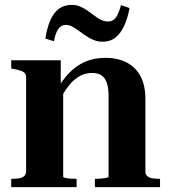

<svg xmlns="http://www.w3.org/2000/svg" viewBox="-20 -767 692 787"><path d="M26 0V-34H27Q44 -34 57.5 -36Q71 -38 79 -45Q87 -52 87 -64V-448Q87 -460 82 -466.5Q77 -473 65.5 -477Q54 -481 37 -484L26 -486V-520H229V-413L239 -408V-43Q239 -40 247 -38Q255 -36 267.5 -35Q280 -34 293 -34H294V0ZM636 0H369V-34H370Q381 -34 394 -35Q407 -36 416 -38Q425 -40 425 -43V-373Q425 -407 417.5 -428Q410 -449 395.5 -458.5Q381 -468 357 -468Q329 -468 305.5 -454.5Q282 -441 262.5 -416.5Q243 -392 225 -357L210 -393Q233 -436 262 -466.5Q291 -497 328 -513.5Q365 -530 412 -530Q462 -530 499 -511Q536 -492 556 -454.5Q576 -417 576 -361V-64Q576 -52 584 -45Q592 -38 605 -36Q618 -34 635 -34H636ZM401 -596Q381 -596 364 -603Q347 -610 331.5 -620.5Q316 -631 302.5 -641Q289 -651 276 -658Q263 -665 250 -665Q231 -665 219 -648Q207 -631 201 -598L166 -609Q173 -654 186.5 -684.5Q200 -715 221.5 -731Q243 -747 275 -747Q293 -747 309 -740Q325 -733 339.5 -723Q354 -713 367.5 -702.5Q381 -692 394.5 -685.5Q408 -679 423 -679Q437 -679 446.5 -686.5Q456 -694 463 -709Q470 -724 476 -746L511 -734Q503 -690 488 -659Q473 -628 452 -612Q431 -596 401 -596Z"/></svg>

Font: Roboto Serif 144pt SemiBold
Style: Regular
Weight: 600
Version: Version 1.008